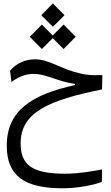

<svg xmlns="http://www.w3.org/2000/svg" viewBox="-20 -752 626 1081"><path d="M332.5 308.1C413.6 308.1 505.4 291 553.7 272L554.2 202.1C497.6 212.4 423.8 226.1 345.7 226.1C152.3 226.1 96.2 170.4 96.2 54.7C96.2 -119.6 255.4 -188.5 554.7 -248.5L556.2 -329.1C486.3 -327.1 455.1 -330.1 393.6 -348.6C303.7 -376 248.5 -418 177.7 -418C125.5 -418 74.7 -398.9 36.6 -353.5L44.4 -290C78.6 -315.9 119.6 -335.9 167.5 -335.9C215.3 -335.9 252.9 -319.8 307.6 -302.2C349.6 -289.1 374.5 -283.2 402.3 -279.8V-272.9C162.1 -220.7 18.1 -130.9 18.1 67.9C18.1 237.3 116.2 308.1 332.5 308.1ZM337.9 -476.1 406.2 -544.9 337.9 -613.8 276.9 -552.2 215.8 -613.8 147.5 -544.9 215.8 -476.1 276.9 -537.1ZM277.8 -601.1 343.3 -666.5 277.8 -732.4 212.4 -666.5Z"/></svg>

Font: Cascadia Mono PL SemiLight
Style: Regular
Weight: 350
Monospace: yes
Designer: Aaron Bell
Foundry: Saja Typeworks
Version: Version 2404.023